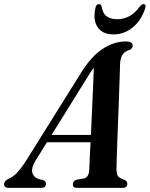

<svg xmlns="http://www.w3.org/2000/svg" viewBox="-65 -909 724 929"><path d="M106.5 -131Q85 -95.5 91.8 -72.5Q98.5 -49.5 125 -42L144 -37.5Q157.5 -31 157.5 -20.5Q157.5 0 134 0H-23Q-45 0 -45 -18Q-45 -26 -40 -32Q-35 -38 -21.5 -45.5Q-1.5 -52.5 20.5 -76.8Q42.5 -101 66 -139L323.5 -551Q373 -633 429.2 -670.8Q485.5 -708.5 544.5 -708.5Q577 -708.5 577 -688Q577 -675 562.5 -667.5Q541.5 -662.5 529.5 -646.8Q517.5 -631 516 -600.5Q515.5 -581 514.2 -541Q513 -501 511 -449.2Q509 -397.5 507 -342Q505 -286.5 503 -235.5Q501 -184.5 500 -146.5Q499 -108.5 498.5 -92Q498.5 -69 505 -58.2Q511.5 -47.5 539 -38Q551 -32 551 -20Q551 0 528 0H306Q287 0 287.5 -18Q287.5 -32 304.5 -39.5L342 -45.5Q366 -52.5 367 -89.5Q367.5 -107.5 369.2 -142Q371 -176.5 373 -220.5H162ZM353.5 -528 184.5 -256H375Q377.5 -312.5 380.2 -373.8Q383 -435 385.5 -489.8Q388 -544.5 389 -581.5Q382 -572.5 373.5 -559.8Q365 -547 353.5 -528ZM502.5 -816Q567.5 -816 610.5 -876.5Q620.5 -889 629 -889Q644.5 -889 637 -867Q617 -808 575.8 -775.2Q534.5 -742.5 483.5 -742.5Q433 -742.5 408.8 -775.5Q384.5 -808.5 396 -867.5Q399.5 -889 414.5 -889Q423.5 -889 427 -876.5Q432 -844 451.2 -830Q470.5 -816 502.5 -816Z"/></svg>

Font: Fraunces 144pt Soft SemiBold
Style: Italic
Weight: 600
Italic angle: -16°
Version: Version 1.000;[b76b70a41]